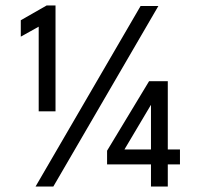

<svg xmlns="http://www.w3.org/2000/svg" viewBox="-20 -682 726 702"><path d="M121.5 -584.5 56 -548V-608L150.5 -662H183V-275H121.5ZM593.5 -385V-135.5H638V-81H593.5V0H532V-81H371.5V-131L525 -385ZM532 -135.5V-298H531.5L435 -135.5ZM494 -660H559L175 0H110Z"/></svg>

Font: League Spartan Thin Medium
Style: Regular
Weight: 500
Version: Version 2.002